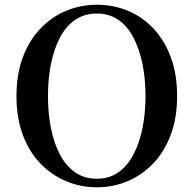

<svg xmlns="http://www.w3.org/2000/svg" viewBox="-20 -775 820 813"><path d="M390.1 18.1Q321.8 18.1 260.5 -7.6Q199.2 -33.2 151.6 -82Q104 -130.9 76.9 -202.9Q49.8 -274.9 49.8 -368.2Q49.8 -460.9 76.9 -533Q104 -605 151.6 -654.5Q199.2 -704.1 260.5 -729.5Q321.8 -754.9 390.1 -754.9Q459 -754.9 520 -730Q581.1 -705.1 628.4 -655.5Q675.8 -606 702.9 -533.9Q730 -461.9 730 -368.2Q730 -275.9 702.9 -203.9Q675.8 -131.8 628.4 -82.5Q581.1 -33.2 520 -7.6Q459 18.1 390.1 18.1ZM390.1 -18.1Q441.9 -18.1 480.5 -44.9Q519 -71.8 544.4 -119.4Q569.8 -167 583 -231Q596.2 -294.9 596.2 -368.2Q596.2 -441.9 583 -505.4Q569.8 -568.8 544.4 -616.9Q519 -665 480.5 -691.4Q441.9 -717.8 390.1 -717.8Q337.9 -717.8 298.8 -691.4Q259.8 -665 234.4 -616.9Q209 -568.8 196 -505.4Q183.1 -441.9 183.1 -368.2Q183.1 -294.9 196 -231Q209 -167 234.4 -119.4Q259.8 -71.8 298.8 -44.9Q337.9 -18.1 390.1 -18.1Z"/></svg>

Font: Dream Han Serif CN W16
Style: Regular
Weight: 625
Designer: Adobe
Foundry: Pal3love
Version: Version 3.00; Sans 2.004; Serif 2.001